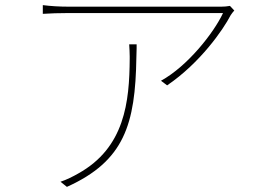

<svg xmlns="http://www.w3.org/2000/svg" viewBox="-20 -715 1040 749"><path d="M880 -656C885 -664 889 -668 894 -674L877 -692C867 -690 854 -689 844 -689H246C213 -689 178 -691 147 -695V-661C177 -663 210 -664 241 -664H850C814 -587 712 -457 608 -400L632 -382C761 -470 850 -598 880 -656ZM513 -535V-536ZM513 -542H484C485 -524 486 -510 486 -495V-486C485 -318 467 -139 285 -38C266 -27 238 -13 216 -6L241 14C465 -87 508 -230 512 -491L513 -527V-497C513 -508 513 -519 513 -529V-536C513 -538 513 -540 513 -542Z"/></svg>

Font: Glow Sans SC Normal Thin
Style: Regular
Weight: 100
Designer: Ryoko NISHIZUKA (kana, bopomofo & ideographs); Paul D. Hunt (Latin, Greek & Cyrillic); Sandoll Communications, Soo-young
Version: Version 0.93